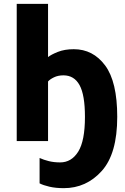

<svg xmlns="http://www.w3.org/2000/svg" viewBox="-20 -734 652 999"><path d="M312 245Q429 245 509.5 155.5Q590 66 590 -126Q590 -309 527 -393.5Q464 -478 364 -478Q316 -478 281 -464Q246 -450 230 -437V-714H67V0H230V-310Q239 -321 260.5 -331.5Q282 -342 310 -342Q366 -342 394 -291Q422 -240 422 -126Q422 -1 387 55Q352 111 293 111Q261 111 234.5 104.5Q208 98 186 88V220Q205 230 237.5 237.5Q270 245 312 245Z"/></svg>

Font: Noto Sans Display SemiCondensed Extra
Style: Regular
Weight: 800
Width: 4
Designer: Monotype Design Team
Foundry: Monotype Imaging Inc.
Version: Version 1.900